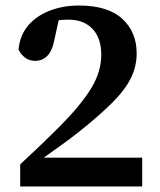

<svg xmlns="http://www.w3.org/2000/svg" viewBox="-20 -674 578 694"><path d="M53 0V-80Q91 -115 127.5 -150Q164 -185 197 -218Q274 -296 310 -355.5Q346 -415 346 -476Q346 -536 314.5 -569.5Q283 -603 227 -603Q219 -603 210 -602.5Q201 -602 192 -601L177 -532Q169 -490 151 -472Q133 -454 107 -454Q85 -454 69.5 -466.5Q54 -479 47 -495Q52 -547 82 -582Q112 -617 160 -635.5Q208 -654 266 -654Q369 -654 421.5 -606.5Q474 -559 474 -481Q474 -434 453 -391.5Q432 -349 385 -302Q338 -255 261 -194Q233 -172 201.5 -149.5Q170 -127 138 -104H494V0Z"/></svg>

Font: Source Serif 4 SmText Semibold
Style: Regular
Weight: 600
Designer: Frank Grießhammer
Foundry: Adobe
Version: Version 4.005;hotconv 1.1.0;makeotfexe 2.6.0